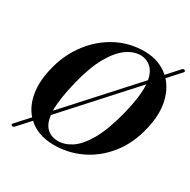

<svg xmlns="http://www.w3.org/2000/svg" viewBox="-170 -899 1090 1099"><g transform="rotate(30 374.5 -349.5)"><path d="M46.5 36Q37.5 31 47 20.5L123.5 -63.5Q79.5 -112.5 66.5 -190.5Q53.5 -268.5 80.5 -370Q106.5 -469.5 166.8 -547.2Q227 -625 311.8 -669.2Q396.5 -713.5 496.5 -712.5Q593.5 -711 658 -653L727 -729.5Q735.5 -739 744.5 -734Q753.5 -728.5 745 -719.5L672 -639Q717 -590.5 732.8 -514.2Q748.5 -438 726 -341.5Q699.5 -227 636 -147.5Q572.5 -68 486 -27.5Q399.5 13 304 11.5Q201.5 10 137.5 -49L64.5 31.5Q55.5 41 46.5 36ZM207 -167Q207 -161.5 207.5 -156L591.5 -579.5Q581.5 -630.5 553.8 -655.5Q526 -680.5 488 -682Q441.5 -683.5 394.5 -650.8Q347.5 -618 307 -546.8Q266.5 -475.5 238 -361.5Q222 -297.5 214.8 -249.8Q207.5 -202 207 -167ZM315.5 -19.5Q360.5 -18.5 406.2 -48Q452 -77.5 493.8 -149.8Q535.5 -222 568 -349Q582.5 -407 589 -451.8Q595.5 -496.5 595.5 -530.5Q595.5 -542.5 594.5 -553.5L209.5 -128.5Q216.5 -72.5 244.8 -46.5Q273 -20.5 315.5 -19.5Z"/></g></svg>

Font: Fraunces 72pt S000 SemiBold
Style: Italic
Weight: 600
Italic angle: -16°
Version: Version 1.000; ttfautohint (v1.8.3)